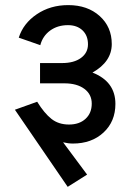

<svg xmlns="http://www.w3.org/2000/svg" viewBox="-20 -726 513 749"><path d="M136.2 -480H222.2Q268.6 -480 295.9 -500Q323.2 -520 323.2 -553.2Q323.2 -587.4 301.8 -607.7Q280.3 -627.9 245.1 -627.9Q204.6 -627.9 175.5 -606.7Q146.5 -585.4 137.2 -549.8L53.2 -579.1Q70.8 -634.8 123.5 -670.4Q176.3 -706.1 246.1 -706.1Q321.3 -706.1 368.7 -663.6Q416 -621.1 416 -554.2Q416 -485.4 340.8 -442.9Q430.2 -407.7 430.2 -320.8Q430.2 -252 383.8 -209Q337.4 -166 264.2 -166Q246.6 -166 226.1 -170.9L319.8 -44.9L244.1 2.9L38.1 -297.9L125 -329.1Q152.8 -284.2 180.7 -262.2Q208.5 -240.2 249 -240.2Q289.6 -240.2 313.7 -262.5Q337.9 -284.7 337.9 -321.8Q337.9 -357.9 309.1 -379.4Q280.3 -400.9 231 -400.9H136.2Z"/></svg>

Font: LT Superior Med
Style: Regular
Weight: 500
Designer: Daniel Lyons
Foundry: LyonsType
Version: Version 1.000